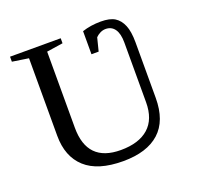

<svg xmlns="http://www.w3.org/2000/svg" viewBox="-119 -794 960 932"><g transform="rotate(-20 361.0 -328.0)"><path d="M364.7 9.8Q234.4 9.8 169.7 -49.1Q105 -107.9 105 -215.8V-616.2L21 -628.9V-654.8H282.7V-628.9L198.7 -616.2V-223.1Q198.7 -44.9 372.1 -44.9Q465.8 -44.9 515.9 -89.4Q565.9 -133.8 565.9 -221.2V-529.8Q565.9 -575.7 549.3 -599.1Q532.7 -622.6 502.4 -622.6Q487.3 -622.6 473.1 -615.2Q459 -607.9 450.7 -598.6L433.6 -530.8H396.5V-649.9Q440.4 -664.6 492.7 -664.6Q539.6 -664.6 564.7 -648.9Q589.8 -633.3 603.5 -600.6Q617.2 -567.9 617.2 -512.2V-225.1Q617.2 -107.4 552.5 -48.8Q487.8 9.8 364.7 9.8Z"/></g></svg>

Font: Times New Roman
Style: Regular
Weight: 400
Designer: Steve Matteson
Foundry: Ascender Corporation
Version: Version 2.00.3